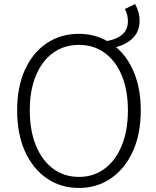

<svg xmlns="http://www.w3.org/2000/svg" viewBox="-20 -908 766 941"><path d="M367.2 13.2Q277.8 13.2 209.5 -33.7Q141.1 -80.6 102.5 -165.8Q64 -251 64 -367.2Q64 -482.4 102.5 -566.7Q141.1 -650.9 209.5 -696.5Q277.8 -742.2 367.2 -742.2Q442.4 -742.2 504.9 -707Q606.9 -726.1 606.9 -803.2Q606.9 -817.9 603.5 -834.2Q600.1 -850.6 591.8 -863.8L642.1 -888.2Q664.1 -848.6 664.1 -807.1Q664.1 -754.4 632.1 -722.4Q600.1 -690.4 548.8 -676.8Q605.5 -629.9 637.7 -550.5Q669.9 -471.2 669.9 -367.2Q669.9 -251 630.9 -165.8Q591.8 -80.6 523.4 -33.7Q455.1 13.2 367.2 13.2ZM367.2 -41Q439 -41 492.9 -81.3Q546.9 -121.6 576.9 -194.8Q606.9 -268.1 606.9 -367.2Q606.9 -465.8 576.9 -537.8Q546.9 -609.9 492.9 -648.9Q439 -688 367.2 -688Q294.4 -688 240.2 -648.9Q186 -609.9 156 -537.8Q126 -465.8 126 -367.2Q126 -268.1 156 -194.8Q186 -121.6 240.2 -81.3Q294.4 -41 367.2 -41Z"/></svg>

Font: Source Han Sans CN Light
Style: Regular
Weight: 300
Designer: Ryoko NISHIZUKA  (kana, bopomofo & ideographs); Paul D. Hunt (Latin, Greek & Cyrillic); Sandoll Communications , Soo-you
Foundry: Adobe
Version: Version 2.000;hotconv 1.0.107;makeotfexe 2.5.65593